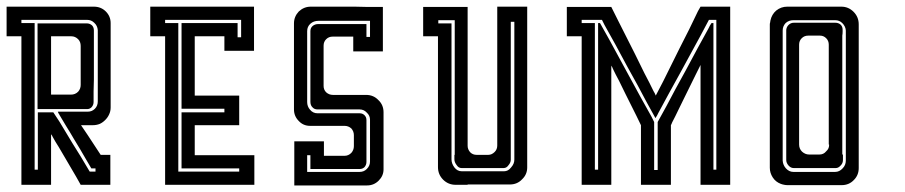

<svg xmlns="http://www.w3.org/2000/svg" viewBox="-20 -860 2743 582"><path d="M263.7 -574.2Q263.7 -574.2 263.7 -571.3Q263.7 -568.4 263.7 -550.8Q263.7 -542 257.8 -535.2Q252 -529.3 244.1 -529.3Q244.1 -529.3 237.3 -529.3Q231.4 -529.3 224.6 -529.3Q224.6 -529.3 224.6 -527.3Q224.6 -525.4 224.6 -524.4Q224.6 -524.4 224.6 -525.4Q224.6 -527.3 224.6 -529.3Q224.6 -529.3 181.6 -529.3Q137.7 -529.3 93.8 -529.3Q93.8 -529.3 93.8 -567.4Q93.8 -569.3 93.8 -571.3Q93.8 -613.3 93.8 -666Q93.8 -694.3 93.8 -723.6Q93.8 -752 93.8 -775.4Q93.8 -779.3 93.8 -782.2Q93.8 -786.1 93.8 -789.1Q93.8 -789.1 137.7 -789.1Q181.6 -789.1 225.6 -789.1Q225.6 -789.1 225.6 -791Q225.6 -792 225.6 -793.9Q225.6 -793.9 225.6 -792Q225.6 -791 225.6 -789.1Q225.6 -789.1 228.5 -789.1Q230.5 -789.1 243.2 -789.1Q252 -789.1 258.8 -783.2Q264.6 -777.3 264.6 -767.6Q264.6 -767.6 264.6 -761.7Q264.6 -755.9 264.6 -750Q264.6 -750 264.6 -750Q264.6 -749 264.6 -749Q264.6 -749 264.6 -720.7Q264.6 -692.4 264.6 -657.2Q264.6 -637.7 264.6 -618.2Q263.7 -599.6 263.7 -583Q263.7 -581.1 263.7 -578.1Q263.7 -576.2 263.7 -574.2ZM224.6 -720.7Q224.6 -733.4 216.8 -741.2Q208 -750 196.3 -750Q196.3 -750 175.8 -750Q155.3 -750 134.8 -750Q134.8 -750 134.8 -723.6Q134.8 -722.7 134.8 -721.7Q134.8 -692.4 134.8 -657.2Q134.8 -636.7 134.8 -617.2Q134.8 -598.6 134.8 -582Q134.8 -580.1 134.8 -577.1Q134.8 -575.2 134.8 -573.2Q134.8 -573.2 138.7 -573.2Q140.6 -573.2 142.6 -573.2Q150.4 -573.2 195.3 -573.2Q208 -573.2 216.8 -582Q224.6 -590.8 224.6 -602.5Q224.6 -602.5 224.6 -608.4Q224.6 -613.3 224.6 -643.6Q224.6 -657.2 224.6 -675.8Q224.6 -694.3 224.6 -720.7ZM314.5 -390.6Q314.5 -390.6 314.5 -376Q314.5 -361.3 314.5 -345.7Q314.5 -345.7 314.5 -345.7Q314.5 -345.7 314.5 -344.7Q314.5 -344.7 314.5 -330.1Q314.5 -315.4 314.5 -299.8Q314.5 -299.8 284.2 -299.8Q254.9 -299.8 224.6 -299.8Q224.6 -299.8 210.9 -324.2Q196.3 -349.6 177.7 -380.9Q168 -397.5 158.2 -414.1Q147.5 -430.7 139.6 -445.3Q138.7 -447.3 137.7 -449.2Q135.7 -451.2 134.8 -453.1Q134.8 -453.1 134.8 -428.7Q134.8 -403.3 134.8 -372.1Q134.8 -355.5 134.8 -338.9Q134.8 -322.3 134.8 -307.6Q134.8 -305.7 134.8 -303.7Q134.8 -301.8 134.8 -299.8Q134.8 -299.8 122.1 -299.8Q115.2 -299.8 105.5 -299.8Q75.2 -299.8 44.9 -299.8Q44.9 -299.8 44.9 -373Q44.9 -445.3 44.9 -537.1Q44.9 -586.9 44.9 -636.7Q44.9 -685.5 44.9 -726.6Q44.9 -732.4 44.9 -738.3Q44.9 -744.1 44.9 -750Q44.9 -750 30.3 -750Q14.6 -750 0 -750Q0 -750 0 -763.7Q0 -769.5 0 -780.3Q0 -794.9 0 -809.6Q0 -824.2 0 -839.8Q0 -839.8 14.6 -839.8Q30.3 -839.8 44.9 -839.8Q44.9 -839.8 75.2 -839.8Q105.5 -839.8 134.8 -839.8Q134.8 -839.8 140.6 -839.8Q146.5 -839.8 179.7 -839.8Q194.3 -839.8 214.8 -839.8Q235.4 -839.8 264.6 -839.8Q286.1 -839.8 300.8 -825.2Q315.4 -810.5 315.4 -790Q315.4 -790 315.4 -777.3Q315.4 -763.7 315.4 -751Q315.4 -751 315.4 -741.2Q315.4 -732.4 315.4 -676.8Q315.4 -652.3 315.4 -617.2Q315.4 -583 315.4 -534.2Q315.4 -522.5 310.5 -512.7Q306.6 -503.9 298.8 -496.1Q291 -488.3 282.2 -484.4Q272.5 -480.5 260.7 -480.5Q260.7 -480.5 249 -480.5Q237.3 -480.5 225.6 -480.5Q225.6 -480.5 246.1 -450.2Q265.6 -420.9 285.2 -390.6Q285.2 -390.6 294.9 -390.6Q304.7 -390.6 315.4 -390.6Q315.4 -390.6 314.5 -390.6Q314.5 -390.6 314.5 -390.6ZM269.5 -349.6Q269.5 -349.6 265.6 -349.6Q261.7 -349.6 256.8 -349.6Q256.8 -349.6 240.2 -377.9Q224.6 -405.3 203.1 -440.4Q192.4 -459 180.7 -477.5Q169.9 -496.1 160.2 -511.7Q159.2 -514.6 157.2 -516.6Q156.2 -518.6 155.3 -521.5Q155.3 -521.5 178.7 -521.5Q203.1 -521.5 226.6 -521.5Q226.6 -521.5 229.5 -521.5Q231.4 -521.5 246.1 -521.5Q258.8 -521.5 267.6 -530.3Q276.4 -539.1 276.4 -552.7Q276.4 -552.7 276.4 -560.5Q276.4 -567.4 276.4 -575.2Q276.4 -575.2 274.4 -575.2Q272.5 -575.2 271.5 -575.2Q271.5 -575.2 272.5 -575.2Q274.4 -575.2 276.4 -575.2Q276.4 -575.2 276.4 -603.5Q276.4 -630.9 276.4 -667Q276.4 -686.5 276.4 -705.1Q276.4 -724.6 276.4 -741.2Q276.4 -743.2 276.4 -745.1Q276.4 -748 276.4 -750Q276.4 -750 276.4 -752Q276.4 -754.9 276.4 -768.6Q275.4 -782.2 265.6 -791Q256.8 -799.8 244.1 -799.8Q244.1 -799.8 238.3 -799.8Q232.4 -799.8 226.6 -799.8Q226.6 -799.8 197.3 -799.8Q168 -799.8 130.9 -799.8Q110.4 -799.8 90.8 -799.8Q71.3 -799.8 54.7 -799.8Q51.8 -799.8 49.8 -799.8Q46.9 -799.8 44.9 -799.8Q44.9 -799.8 44.9 -798.8Q44.9 -797.9 44.9 -796.9Q44.9 -793 44.9 -790Q44.9 -790 58.6 -790Q71.3 -790 85 -790Q85 -790 85 -718.8Q85 -646.5 85 -555.7Q85 -506.8 85 -458Q85 -409.2 85 -369.1Q85 -363.3 85 -357.4Q85 -351.6 85 -345.7Q85 -345.7 87.9 -345.7Q91.8 -345.7 94.7 -345.7Q94.7 -345.7 94.7 -374Q94.7 -402.3 94.7 -437.5Q94.7 -457 94.7 -475.6Q94.7 -495.1 94.7 -510.7Q94.7 -512.7 94.7 -515.6Q94.7 -517.6 94.7 -519.5Q94.7 -519.5 110.4 -519.5Q126 -519.5 141.6 -519.5Q141.6 -519.5 160.2 -491.2Q177.7 -461.9 200.2 -424.8Q211.9 -405.3 224.6 -385.7Q236.3 -365.2 246.1 -349.6Q248 -346.7 249 -344.7Q251 -341.8 252 -339.8Q252 -339.8 254.9 -339.8Q255.9 -339.8 257.8 -339.8Q263.7 -339.8 269.5 -339.8Q269.5 -339.8 269.5 -343.8Q269.5 -346.7 269.5 -349.6Z M660.2 -706.1Q660.2 -706.1 660.2 -720.7Q660.2 -735.4 660.2 -750Q660.2 -750 630.9 -750Q600.6 -750 570.3 -750Q570.3 -750 570.3 -720.7Q570.3 -692.4 570.3 -655.3Q570.3 -635.7 570.3 -616.2Q570.3 -595.7 570.3 -579.1Q570.3 -577.1 570.3 -574.2Q570.3 -572.3 570.3 -570.3Q570.3 -570.3 615.2 -570.3Q660.2 -570.3 705.1 -570.3Q705.1 -570.3 705.1 -540Q705.1 -509.8 705.1 -480.5Q705.1 -480.5 660.2 -480.5Q615.2 -480.5 570.3 -480.5Q570.3 -480.5 570.3 -450.2Q570.3 -419.9 570.3 -389.6Q570.3 -389.6 599.6 -389.6Q627.9 -389.6 665 -389.6Q684.6 -389.6 705.1 -389.6Q724.6 -389.6 741.2 -389.6Q743.2 -389.6 746.1 -389.6Q748 -389.6 751 -389.6Q751 -389.6 751 -360.4Q751 -330.1 751 -299.8Q751 -299.8 721.7 -299.8Q692.4 -299.8 655.3 -299.8Q635.7 -299.8 616.2 -299.8Q596.7 -299.8 580.1 -299.8Q577.1 -299.8 575.2 -299.8Q573.2 -299.8 570.3 -299.8Q570.3 -299.8 557.6 -299.8Q550.8 -299.8 541 -299.8Q510.7 -299.8 480.5 -299.8Q480.5 -299.8 480.5 -329.1Q480.5 -357.4 480.5 -394.5Q480.5 -414.1 480.5 -434.6Q480.5 -454.1 480.5 -470.7Q480.5 -472.7 480.5 -475.6Q480.5 -477.5 480.5 -480.5Q480.5 -480.5 480.5 -509.8Q480.5 -540 480.5 -570.3Q480.5 -570.3 480.5 -598.6Q480.5 -627.9 480.5 -665Q480.5 -684.6 480.5 -704.1Q480.5 -723.6 480.5 -740.2Q480.5 -743.2 480.5 -745.1Q480.5 -748 480.5 -750Q480.5 -750 465.8 -750Q450.2 -750 435.5 -750Q435.5 -750 435.5 -763.7Q435.5 -769.5 435.5 -780.3Q435.5 -794.9 435.5 -809.6Q435.5 -824.2 435.5 -839.8Q435.5 -839.8 450.2 -839.8Q464.8 -839.8 479.5 -839.8Q479.5 -839.8 509.8 -839.8Q539.1 -839.8 569.3 -839.8Q569.3 -839.8 598.6 -839.8Q627 -839.8 664.1 -839.8Q683.6 -839.8 704.1 -839.8Q723.6 -839.8 740.2 -839.8Q742.2 -839.8 745.1 -839.8Q747.1 -839.8 750 -839.8Q750 -839.8 750 -809.6Q750 -780.3 750 -750Q750 -750 750 -735.4Q750 -720.7 750 -706.1Q750 -706.1 719.7 -706.1Q690.4 -706.1 660.2 -706.1ZM700.2 -790Q700.2 -790 700.2 -775.4Q700.2 -761.7 700.2 -747.1Q700.2 -747.1 704.1 -747.1Q707 -747.1 710.9 -747.1Q710.9 -747.1 710.9 -764.6Q710.9 -782.2 710.9 -799.8Q710.9 -799.8 709 -799.8Q707 -799.8 705.1 -799.8Q705.1 -799.8 668.9 -799.8Q632.8 -799.8 586.9 -799.8Q562.5 -799.8 537.1 -799.8Q512.7 -799.8 492.2 -799.8Q489.3 -799.8 486.3 -799.8Q483.4 -799.8 480.5 -799.8Q480.5 -799.8 480.5 -798.8Q480.5 -797.9 480.5 -796.9Q480.5 -793 480.5 -790Q480.5 -790 494.1 -790Q506.8 -790 520.5 -790Q520.5 -790 520.5 -716.8Q520.5 -644.5 520.5 -552.7Q520.5 -502.9 520.5 -453.1Q520.5 -404.3 520.5 -363.3Q520.5 -357.4 520.5 -351.6Q520.5 -345.7 520.5 -339.8Q520.5 -339.8 522.5 -339.8Q522.5 -339.8 523.4 -339.8Q527.3 -339.8 530.3 -339.8Q530.3 -339.8 558.6 -339.8Q586.9 -339.8 623 -339.8Q641.6 -339.8 661.1 -339.8Q680.7 -339.8 696.3 -339.8Q698.2 -339.8 701.2 -339.8Q703.1 -339.8 705.1 -339.8Q705.1 -339.8 705.1 -343.8Q705.1 -346.7 705.1 -349.6Q705.1 -349.6 677.7 -349.6Q649.4 -349.6 613.3 -349.6Q594.7 -349.6 575.2 -349.6Q555.7 -349.6 540 -349.6Q537.1 -349.6 535.2 -349.6Q533.2 -349.6 530.3 -349.6Q530.3 -349.6 530.3 -377.9Q530.3 -405.3 530.3 -439.5Q530.3 -459 530.3 -477.5Q530.3 -496.1 530.3 -510.7Q530.3 -513.7 530.3 -515.6Q530.3 -517.6 530.3 -519.5Q530.3 -519.5 574.2 -519.5Q617.2 -519.5 660.2 -519.5Q660.2 -519.5 660.2 -523.4Q660.2 -526.4 660.2 -530.3Q660.2 -530.3 617.2 -530.3Q574.2 -530.3 530.3 -530.3Q530.3 -530.3 530.3 -572.3Q530.3 -614.3 530.3 -667Q530.3 -695.3 530.3 -724.6Q530.3 -752.9 530.3 -776.4Q530.3 -780.3 530.3 -783.2Q530.3 -787.1 530.3 -790Q530.3 -790 558.6 -790Q585.9 -790 620.1 -790Q639.6 -790 658.2 -790Q676.8 -790 691.4 -790Q694.3 -790 696.3 -790Q698.2 -790 700.2 -790Z M1142.6 -519.5Q1142.6 -519.5 1142.6 -519.5Q1142.6 -519.5 1142.6 -518.6Q1142.6 -518.6 1142.6 -505.9Q1142.6 -492.2 1142.6 -478.5Q1142.6 -478.5 1142.6 -448.2Q1142.6 -418 1142.6 -387.7Q1142.6 -387.7 1142.6 -376Q1142.6 -363.3 1142.6 -350.6Q1142.6 -350.6 1142.6 -350.6Q1142.6 -349.6 1142.6 -346.7Q1142.6 -327.1 1127.9 -312.5Q1113.3 -297.9 1092.8 -297.9Q1092.8 -297.9 1092.8 -297.9Q1092.8 -297.9 1090.8 -297.9Q1090.8 -297.9 1089.8 -297.9Q1089.8 -297.9 1088.9 -297.9Q1088.9 -297.9 1056.6 -297.9Q1055.7 -297.9 1054.7 -297.9Q1019.5 -297.9 974.6 -297.9Q951.2 -297.9 926.8 -297.9Q903.3 -297.9 883.8 -297.9Q880.9 -297.9 877.9 -297.9Q875 -297.9 872.1 -297.9Q872.1 -297.9 872.1 -328.1Q872.1 -357.4 872.1 -386.7Q872.1 -386.7 872.1 -387.7Q872.1 -387.7 872.1 -387.7Q872.1 -387.7 872.1 -402.3Q872.1 -417 872.1 -431.6Q872.1 -431.6 902.3 -431.6Q931.6 -431.6 961.9 -431.6Q961.9 -431.6 961.9 -417Q961.9 -402.3 961.9 -387.7Q961.9 -387.7 969.7 -387.7Q977.5 -387.7 1024.4 -387.7Q1036.1 -387.7 1044.9 -396.5Q1052.7 -405.3 1052.7 -417Q1052.7 -417 1052.7 -420.9Q1052.7 -424.8 1052.7 -450.2Q1052.7 -461.9 1044.9 -470.7Q1036.1 -478.5 1024.4 -478.5Q1024.4 -478.5 1010.7 -478.5Q998 -478.5 919.9 -478.5Q899.4 -478.5 885.7 -493.2Q871.1 -507.8 871.1 -528.3Q871.1 -528.3 871.1 -536.1Q871.1 -544.9 871.1 -552.7Q871.1 -552.7 871.1 -555.7Q871.1 -557.6 871.1 -559.6Q871.1 -565.4 871.1 -572.3Q871.1 -572.3 871.1 -581.1Q871.1 -585.9 871.1 -601.6Q871.1 -618.2 871.1 -646.5Q871.1 -670.9 871.1 -705.1Q871.1 -740.2 871.1 -789.1Q871.1 -809.6 885.7 -825.2Q901.4 -839.8 921.9 -839.8Q921.9 -839.8 935.5 -839.8Q948.2 -839.8 960.9 -839.8Q960.9 -839.8 990.2 -839.8Q1018.6 -839.8 1055.7 -839.8Q1075.2 -839.8 1095.7 -838.9Q1115.2 -838.9 1131.8 -838.9Q1133.8 -838.9 1136.7 -838.9Q1138.7 -838.9 1140.6 -838.9Q1140.6 -838.9 1140.6 -809.6Q1140.6 -779.3 1140.6 -750Q1140.6 -750 1140.6 -750Q1140.6 -749 1140.6 -749Q1140.6 -749 1140.6 -734.4Q1140.6 -718.8 1140.6 -704.1Q1140.6 -704.1 1111.3 -704.1Q1081.1 -704.1 1050.8 -704.1Q1050.8 -704.1 1050.8 -718.8Q1050.8 -734.4 1050.8 -749Q1050.8 -749 1043 -749Q1035.2 -749 988.3 -749Q976.6 -749 968.8 -741.2Q960.9 -733.4 960.9 -721.7Q960.9 -721.7 960.9 -716.8Q960.9 -711.9 960.9 -679.7Q960.9 -667 960.9 -647.5Q960.9 -627.9 960.9 -599.6Q960.9 -587.9 968.8 -580.1Q977.5 -572.3 989.3 -572.3Q989.3 -572.3 1022.5 -572.3Q1056.6 -572.3 1089.8 -572.3Q1112.3 -572.3 1127 -556.6Q1142.6 -542 1142.6 -519.5ZM1050.8 -516.6Q1050.8 -516.6 1053.7 -516.6Q1055.7 -516.6 1070.3 -516.6Q1079.1 -516.6 1085 -510.7Q1090.8 -504.9 1090.8 -496.1Q1090.8 -496.1 1090.8 -490.2Q1090.8 -484.4 1090.8 -477.5Q1090.8 -477.5 1092.8 -477.5Q1093.8 -477.5 1094.7 -477.5Q1094.7 -477.5 1093.8 -477.5Q1092.8 -477.5 1090.8 -477.5Q1090.8 -477.5 1090.8 -464.8Q1090.8 -451.2 1090.8 -369.1Q1090.8 -360.4 1085 -353.5Q1079.1 -347.7 1070.3 -347.7Q1070.3 -347.7 1045.9 -347.7Q1021.5 -347.7 991.2 -347.7Q974.6 -347.7 958 -347.7Q942.4 -347.7 928.7 -347.7Q926.8 -347.7 924.8 -347.7Q922.9 -347.7 920.9 -347.7Q920.9 -347.7 920.9 -362.3Q920.9 -376 920.9 -389.6Q920.9 -389.6 918 -389.6Q914.1 -389.6 911.1 -389.6Q911.1 -389.6 911.1 -382.8Q911.1 -378.9 911.1 -373Q911.1 -356.4 911.1 -338.9Q911.1 -338.9 913.1 -338.9Q914.1 -338.9 916 -338.9Q916 -338.9 938.5 -338.9Q939.5 -338.9 940.4 -338.9Q965.8 -338.9 997.1 -338.9Q1013.7 -338.9 1031.2 -338.9Q1047.9 -338.9 1062.5 -338.9Q1064.5 -338.9 1066.4 -338.9Q1068.4 -338.9 1070.3 -338.9Q1070.3 -338.9 1070.3 -340.8Q1070.3 -342.8 1070.3 -343.8Q1070.3 -343.8 1070.3 -343.8Q1070.3 -342.8 1070.3 -338.9Q1083 -338.9 1091.8 -347.7Q1101.6 -357.4 1101.6 -370.1Q1101.6 -370.1 1099.6 -370.1Q1097.7 -370.1 1095.7 -370.1Q1095.7 -370.1 1097.7 -370.1Q1099.6 -370.1 1101.6 -370.1Q1101.6 -370.1 1101.6 -406.2Q1101.6 -442.4 1101.6 -478.5Q1101.6 -478.5 1101.6 -481.4Q1101.6 -483.4 1101.6 -497.1Q1101.6 -509.8 1091.8 -518.6Q1083 -528.3 1070.3 -528.3Q1070.3 -528.3 1063.5 -528.3Q1057.6 -528.3 1050.8 -528.3Q1050.8 -528.3 1037.1 -528.3Q1023.4 -528.3 942.4 -528.3Q932.6 -528.3 926.8 -535.2Q920.9 -541 920.9 -551.8Q920.9 -551.8 920.9 -584Q920.9 -615.2 920.9 -656.2Q920.9 -677.7 920.9 -699.2Q920.9 -720.7 920.9 -738.3Q920.9 -741.2 920.9 -744.1Q920.9 -746.1 920.9 -749Q920.9 -749 920.9 -749Q920.9 -750 920.9 -750Q920.9 -750 920.9 -752Q920.9 -753.9 920.9 -765.6Q920.9 -775.4 927.7 -781.2Q934.6 -787.1 945.3 -787.1Q945.3 -787.1 950.2 -787.1Q956.1 -787.1 960.9 -787.1Q960.9 -787.1 1004.9 -787.1Q1047.9 -787.1 1090.8 -787.1Q1090.8 -787.1 1090.8 -774.4Q1090.8 -760.7 1090.8 -748Q1090.8 -748 1094.7 -748Q1097.7 -748 1101.6 -748Q1101.6 -748 1101.6 -764.6Q1101.6 -780.3 1101.6 -796.9Q1101.6 -796.9 1097.7 -796.9Q1094.7 -796.9 1090.8 -796.9Q1090.8 -796.9 1047.9 -796.9Q1004.9 -796.9 960.9 -796.9Q960.9 -796.9 959 -796.9Q957 -796.9 945.3 -796.9Q930.7 -796.9 920.9 -788.1Q911.1 -779.3 911.1 -765.6Q911.1 -765.6 911.1 -760.7Q911.1 -754.9 911.1 -750Q911.1 -750 911.1 -750Q911.1 -749 911.1 -749Q911.1 -749 911.1 -716.8Q911.1 -701.2 911.1 -682.6Q911.1 -664.1 911.1 -644.5Q911.1 -622.1 911.1 -600.6Q911.1 -579.1 911.1 -561.5Q911.1 -558.6 911.1 -555.7Q911.1 -553.7 911.1 -550.8Q911.1 -550.8 913.1 -550.8Q914.1 -550.8 916 -550.8Q916 -550.8 915 -550.8Q915 -550.8 911.1 -550.8Q911.1 -537.1 919.9 -527.3Q928.7 -516.6 942.4 -516.6Q942.4 -516.6 1050.8 -516.6Z M1487.3 -839.8Q1487.3 -839.8 1517.6 -839.8Q1547.9 -839.8 1578.1 -839.8Q1578.1 -839.8 1578.1 -767.6Q1578.1 -695.3 1578.1 -603.5Q1578.1 -553.7 1578.1 -504.9Q1578.1 -455.1 1578.1 -414.1Q1578.1 -408.2 1578.1 -402.3Q1578.1 -396.5 1578.1 -390.6Q1578.1 -390.6 1578.1 -378.9Q1578.1 -366.2 1578.1 -353.5Q1578.1 -353.5 1578.1 -353.5Q1578.1 -353.5 1578.1 -352.5Q1578.1 -331.1 1562.5 -316.4Q1547.9 -300.8 1525.4 -300.8Q1525.4 -300.8 1512.7 -300.8Q1500 -300.8 1487.3 -300.8Q1487.3 -300.8 1458 -300.8Q1427.7 -300.8 1397.5 -300.8Q1397.5 -300.8 1397.5 -300.8Q1397.5 -300.8 1397.5 -299.8Q1397.5 -299.8 1395.5 -299.8Q1394.5 -299.8 1393.6 -299.8Q1388.7 -299.8 1361.3 -299.8Q1338.9 -299.8 1323.2 -315.4Q1307.6 -331.1 1307.6 -353.5Q1307.6 -353.5 1307.6 -366.2Q1307.6 -378.9 1307.6 -390.6Q1307.6 -390.6 1307.6 -449.2Q1307.6 -506.8 1307.6 -580.1Q1307.6 -620.1 1307.6 -659.2Q1307.6 -698.2 1307.6 -731.4Q1307.6 -736.3 1307.6 -741.2Q1307.6 -745.1 1307.6 -750Q1307.6 -750 1293 -750Q1277.3 -750 1262.7 -750Q1262.7 -750 1262.7 -762.7Q1262.7 -769.5 1262.7 -779.3Q1262.7 -793.9 1262.7 -808.6Q1262.7 -824.2 1262.7 -838.9Q1262.7 -838.9 1277.3 -838.9Q1293 -838.9 1307.6 -838.9Q1307.6 -838.9 1337.9 -838.9Q1368.2 -838.9 1397.5 -838.9Q1397.5 -838.9 1397.5 -833Q1397.5 -826.2 1397.5 -789.1Q1397.5 -773.4 1397.5 -750Q1397.5 -726.6 1397.5 -694.3Q1397.5 -647.5 1397.5 -580.1Q1397.5 -512.7 1397.5 -418Q1397.5 -407.2 1405.3 -398.4Q1413.1 -390.6 1424.8 -390.6Q1424.8 -390.6 1428.7 -390.6Q1433.6 -390.6 1460 -390.6Q1470.7 -390.6 1479.5 -399.4Q1487.3 -407.2 1487.3 -418.9Q1487.3 -418.9 1487.3 -487.3Q1487.3 -554.7 1487.3 -640.6Q1487.3 -687.5 1487.3 -733.4Q1487.3 -780.3 1487.3 -818.4Q1487.3 -823.2 1487.3 -829.1Q1487.3 -835 1487.3 -839.8ZM1506.8 -350.6Q1506.8 -350.6 1470.7 -350.6Q1433.6 -350.6 1397.5 -350.6Q1397.5 -350.6 1397.5 -349.6Q1397.5 -347.7 1397.5 -345.7Q1397.5 -345.7 1397.5 -347.7Q1397.5 -349.6 1397.5 -350.6Q1397.5 -350.6 1395.5 -350.6Q1392.6 -350.6 1378.9 -350.6Q1370.1 -350.6 1364.3 -359.4Q1357.4 -368.2 1357.4 -377Q1357.4 -377 1357.4 -381.8Q1357.4 -386.7 1357.4 -390.6Q1357.4 -390.6 1356.4 -390.6Q1354.5 -390.6 1352.5 -390.6Q1352.5 -390.6 1354.5 -390.6Q1356.4 -390.6 1358.4 -390.6Q1358.4 -390.6 1358.4 -456.1Q1358.4 -521.5 1358.4 -603.5Q1358.4 -648.4 1358.4 -692.4Q1358.4 -736.3 1358.4 -772.5Q1358.4 -778.3 1358.4 -784.2Q1358.4 -789.1 1358.4 -793.9Q1358.4 -793.9 1358.4 -795.9Q1358.4 -796.9 1358.4 -798.8Q1358.4 -798.8 1341.8 -798.8Q1325.2 -798.8 1308.6 -798.8Q1308.6 -798.8 1308.6 -797.9Q1308.6 -796.9 1308.6 -795.9Q1308.6 -792 1308.6 -789.1Q1308.6 -789.1 1322.3 -789.1Q1335 -789.1 1348.6 -789.1Q1348.6 -789.1 1348.6 -724.6Q1348.6 -661.1 1348.6 -579.1Q1348.6 -535.2 1348.6 -492.2Q1348.6 -448.2 1348.6 -412.1Q1348.6 -406.2 1348.6 -401.4Q1348.6 -396.5 1348.6 -390.6Q1348.6 -390.6 1348.6 -389.6Q1348.6 -387.7 1348.6 -377Q1348.6 -364.3 1357.4 -352.5Q1366.2 -340.8 1379.9 -340.8Q1379.9 -340.8 1382.8 -340.8Q1383.8 -340.8 1385.7 -340.8Q1392.6 -340.8 1398.4 -340.8Q1398.4 -340.8 1412.1 -340.8Q1425.8 -340.8 1507.8 -340.8Q1520.5 -340.8 1529.3 -352.5Q1539.1 -363.3 1539.1 -376Q1539.1 -376 1537.1 -376Q1535.2 -376 1534.2 -376Q1534.2 -376 1535.2 -376Q1537.1 -376 1539.1 -376Q1539.1 -376 1539.1 -443.4Q1539.1 -510.7 1539.1 -596.7Q1539.1 -642.6 1539.1 -688.5Q1539.1 -734.4 1539.1 -772.5Q1539.1 -777.3 1539.1 -783.2Q1539.1 -789.1 1539.1 -793.9Q1539.1 -793.9 1535.2 -793.9Q1532.2 -793.9 1528.3 -793.9Q1528.3 -793.9 1528.3 -726.6Q1528.3 -659.2 1528.3 -573.2Q1528.3 -528.3 1528.3 -482.4Q1528.3 -435.5 1528.3 -397.5Q1528.3 -392.6 1528.3 -386.7Q1528.3 -380.9 1528.3 -376Q1528.3 -367.2 1521.5 -359.4Q1515.6 -350.6 1506.8 -350.6Z M2193.4 -839.8Q2193.4 -839.8 2193.4 -828.1Q2193.4 -816.4 2193.4 -794.9Q2193.4 -755.9 2193.4 -691.4Q2193.4 -627 2193.4 -555.7Q2193.4 -496.1 2193.4 -436.5Q2193.4 -377 2193.4 -328.1Q2193.4 -321.3 2193.4 -313.5Q2193.4 -306.6 2193.4 -299.8Q2193.4 -299.8 2179.7 -299.8Q2172.9 -299.8 2163.1 -299.8Q2132.8 -299.8 2103.5 -299.8Q2103.5 -299.8 2103.5 -358.4Q2103.5 -417 2103.5 -491.2Q2103.5 -531.2 2103.5 -571.3Q2103.5 -611.3 2103.5 -643.6Q2103.5 -649.4 2103.5 -653.3Q2103.5 -658.2 2103.5 -663.1Q2103.5 -663.1 2088.9 -633.8Q2074.2 -604.5 2055.7 -566.4Q2045.9 -546.9 2036.1 -526.4Q2026.4 -505.9 2017.6 -489.3Q2016.6 -487.3 2015.6 -484.4Q2014.6 -482.4 2013.7 -480.5Q2013.7 -480.5 2013.7 -451.2Q2013.7 -421.9 2013.7 -384.8Q2013.7 -365.2 2013.7 -345.7Q2013.7 -326.2 2013.7 -309.6Q2013.7 -306.6 2013.7 -304.7Q2013.7 -302.7 2013.7 -299.8Q2013.7 -299.8 1983.4 -299.8Q1953.1 -299.8 1922.9 -299.8Q1922.9 -299.8 1922.9 -329.1Q1922.9 -357.4 1922.9 -394.5Q1922.9 -414.1 1922.9 -434.6Q1922.9 -454.1 1922.9 -470.7Q1922.9 -472.7 1922.9 -475.6Q1922.9 -477.5 1922.9 -480.5Q1922.9 -480.5 1909.2 -508.8Q1894.5 -538.1 1876 -575.2Q1866.2 -595.7 1856.4 -615.2Q1845.7 -634.8 1837.9 -651.4Q1836.9 -654.3 1835.9 -656.2Q1834 -659.2 1833 -661.1Q1833 -661.1 1833 -602.5Q1833 -544.9 1833 -470.7Q1833 -430.7 1833 -391.6Q1833 -351.6 1833 -319.3Q1833 -313.5 1833 -309.6Q1833 -304.7 1833 -299.8Q1833 -299.8 1803.7 -299.8Q1773.4 -299.8 1743.2 -299.8Q1743.2 -299.8 1743.2 -373Q1743.2 -445.3 1743.2 -537.1Q1743.2 -586.9 1743.2 -636.7Q1743.2 -685.5 1743.2 -726.6Q1743.2 -732.4 1743.2 -738.3Q1743.2 -744.1 1743.2 -750Q1743.2 -750 1728.5 -750Q1712.9 -750 1698.2 -750Q1698.2 -750 1698.2 -762.7Q1698.2 -769.5 1698.2 -779.3Q1698.2 -793.9 1698.2 -808.6Q1698.2 -824.2 1698.2 -838.9Q1698.2 -838.9 1712.9 -838.9Q1728.5 -838.9 1743.2 -838.9Q1743.2 -838.9 1773.4 -838.9Q1803.7 -838.9 1833 -838.9Q1833 -838.9 1854.5 -795.9Q1877 -752 1904.3 -697.3Q1918.9 -668 1933.6 -637.7Q1949.2 -608.4 1960.9 -584Q1962.9 -580.1 1964.8 -577.1Q1966.8 -573.2 1967.8 -570.3Q1967.8 -570.3 1990.2 -613.3Q2011.7 -657.2 2039.1 -711.9Q2054.7 -742.2 2069.3 -771.5Q2084 -801.8 2095.7 -826.2Q2097.7 -829.1 2099.6 -833Q2101.6 -836.9 2103.5 -839.8Q2103.5 -839.8 2132.8 -839.8Q2163.1 -839.8 2193.4 -839.8ZM2151.4 -345.7Q2151.4 -345.7 2151.4 -418Q2151.4 -489.3 2151.4 -580.1Q2151.4 -628.9 2151.4 -677.7Q2151.4 -726.6 2151.4 -766.6Q2151.4 -772.5 2151.4 -778.3Q2151.4 -784.2 2151.4 -790Q2151.4 -790 2151.4 -793Q2151.4 -796.9 2151.4 -799.8Q2151.4 -799.8 2143.6 -799.8Q2136.7 -799.8 2128.9 -799.8Q2128.9 -799.8 2103.5 -752Q2077.1 -704.1 2043.9 -642.6Q2026.4 -610.4 2007.8 -577.1Q1990.2 -544.9 1975.6 -517.6Q1973.6 -513.7 1971.7 -509.8Q1969.7 -505.9 1966.8 -502Q1966.8 -502 1940.4 -549.8Q1915 -598.6 1880.9 -659.2Q1863.3 -692.4 1845.7 -724.6Q1827.1 -757.8 1812.5 -784.2Q1810.5 -788.1 1808.6 -792Q1806.6 -795.9 1804.7 -799.8Q1804.7 -799.8 1784.2 -799.8Q1763.7 -799.8 1743.2 -799.8Q1743.2 -799.8 1743.2 -798.8Q1743.2 -797.9 1743.2 -796.9Q1743.2 -793 1743.2 -790Q1743.2 -790 1756.8 -790Q1769.5 -790 1783.2 -790Q1783.2 -790 1783.2 -718.8Q1783.2 -646.5 1783.2 -555.7Q1783.2 -506.8 1783.2 -458Q1783.2 -409.2 1783.2 -369.1Q1783.2 -363.3 1783.2 -357.4Q1783.2 -351.6 1783.2 -345.7Q1783.2 -345.7 1786.1 -345.7Q1790 -345.7 1793 -345.7Q1793 -345.7 1793 -418Q1793 -489.3 1793 -580.1Q1793 -628.9 1793 -677.7Q1793 -726.6 1793 -766.6Q1793 -772.5 1793 -778.3Q1793 -784.2 1793 -790Q1793 -790 1794.9 -790Q1796.9 -790 1798.8 -790Q1798.8 -790 1826.2 -741.2Q1852.5 -693.4 1885.7 -631.8Q1903.3 -598.6 1921.9 -565.4Q1939.5 -533.2 1955.1 -505.9Q1957 -502 1959 -498Q1960.9 -494.1 1962.9 -490.2Q1962.9 -490.2 1962.9 -466.8Q1962.9 -443.4 1962.9 -413.1Q1962.9 -397.5 1962.9 -381.8Q1962.9 -365.2 1962.9 -352.5Q1962.9 -350.6 1962.9 -348.6Q1962.9 -346.7 1962.9 -344.7Q1962.9 -344.7 1964.8 -344.7Q1965.8 -344.7 1966.8 -344.7Q1969.7 -344.7 1973.6 -344.7Q1973.6 -344.7 1973.6 -368.2Q1973.6 -391.6 1973.6 -421.9Q1973.6 -437.5 1973.6 -453.1Q1973.6 -469.7 1973.6 -482.4Q1973.6 -484.4 1973.6 -486.3Q1973.6 -488.3 1973.6 -490.2Q1973.6 -490.2 2000 -538.1Q2025.4 -586.9 2059.6 -648.4Q2077.1 -681.6 2094.7 -713.9Q2113.3 -747.1 2127.9 -774.4Q2129.9 -778.3 2131.8 -782.2Q2133.8 -786.1 2136.7 -790Q2136.7 -790 2138.7 -790Q2140.6 -790 2142.6 -790Q2142.6 -790 2142.6 -718.8Q2142.6 -646.5 2142.6 -555.7Q2142.6 -506.8 2142.6 -458Q2142.6 -409.2 2142.6 -369.1Q2142.6 -363.3 2142.6 -357.4Q2142.6 -351.6 2142.6 -345.7Q2142.6 -345.7 2145.5 -345.7Q2148.4 -345.7 2151.4 -345.7Z M2535.2 -391.6Q2535.2 -391.6 2535.2 -389.6Q2535.2 -387.7 2535.2 -375Q2535.2 -365.2 2528.3 -358.4Q2521.5 -350.6 2513.7 -350.6Q2513.7 -350.6 2510.7 -350.6Q2508.8 -350.6 2506.8 -350.6Q2501 -350.6 2494.1 -350.6Q2494.1 -350.6 2464.8 -350.6Q2434.6 -350.6 2404.3 -350.6Q2404.3 -350.6 2402.3 -350.6Q2399.4 -350.6 2385.7 -350.6Q2377 -350.6 2370.1 -358.4Q2363.3 -366.2 2363.3 -375Q2363.3 -375 2363.3 -380.9Q2363.3 -386.7 2363.3 -391.6Q2363.3 -391.6 2361.3 -391.6Q2360.4 -391.6 2358.4 -391.6Q2358.4 -391.6 2360.4 -391.6Q2361.3 -391.6 2363.3 -391.6Q2363.3 -391.6 2363.3 -450.2Q2363.3 -507.8 2363.3 -582Q2363.3 -622.1 2363.3 -661.1Q2363.3 -700.2 2363.3 -733.4Q2363.3 -738.3 2363.3 -743.2Q2363.3 -747.1 2363.3 -752Q2363.3 -752 2363.3 -753.9Q2363.3 -756.8 2363.3 -769.5Q2364.3 -778.3 2370.1 -784.2Q2377 -791 2385.7 -791Q2385.7 -791 2391.6 -791Q2396.5 -791 2402.3 -791Q2402.3 -791 2433.6 -791Q2464.8 -791 2495.1 -791Q2495.1 -791 2495.1 -793Q2495.1 -793.9 2495.1 -795.9Q2495.1 -795.9 2495.1 -793.9Q2495.1 -793 2495.1 -791Q2495.1 -791 2498 -791Q2500 -791 2512.7 -791Q2521.5 -791 2528.3 -785.2Q2534.2 -779.3 2534.2 -769.5Q2534.2 -769.5 2534.2 -763.7Q2534.2 -757.8 2533.2 -752Q2533.2 -752 2533.2 -694.3Q2533.2 -635.7 2533.2 -562.5Q2533.2 -522.5 2533.2 -482.4Q2533.2 -443.4 2533.2 -411.1Q2533.2 -406.2 2533.2 -401.4Q2533.2 -396.5 2533.2 -391.6Q2533.2 -391.6 2535.2 -391.6Q2537.1 -391.6 2538.1 -391.6Q2538.1 -391.6 2537.1 -391.6Q2536.1 -391.6 2535.2 -391.6ZM2492.2 -421.9Q2492.2 -421.9 2492.2 -434.6Q2492.2 -448.2 2492.2 -526.4Q2492.2 -559.6 2492.2 -608.4Q2492.2 -657.2 2492.2 -724.6Q2492.2 -736.3 2484.4 -744.1Q2476.6 -752 2465.8 -752Q2465.8 -752 2460.9 -752Q2456.1 -752 2429.7 -752Q2418 -752 2410.2 -744.1Q2402.3 -736.3 2402.3 -724.6Q2402.3 -724.6 2402.3 -715.8Q2402.3 -713.9 2402.3 -711.9Q2402.3 -699.2 2402.3 -621.1Q2402.3 -587.9 2402.3 -539.1Q2402.3 -490.2 2402.3 -421.9Q2402.3 -409.2 2411.1 -400.4Q2420.9 -391.6 2432.6 -391.6Q2432.6 -391.6 2434.6 -391.6Q2435.5 -391.6 2436.5 -391.6Q2440.4 -391.6 2463.9 -391.6Q2476.6 -391.6 2484.4 -401.4Q2493.2 -409.2 2493.2 -419.9Q2493.2 -419.9 2493.2 -420.9Q2493.2 -421.9 2493.2 -421.9Q2493.2 -421.9 2493.2 -421.9Q2493.2 -421.9 2492.2 -421.9ZM2583 -786.1Q2583 -786.1 2583 -774.4Q2583 -761.7 2583 -750Q2583 -750 2583 -744.1Q2583 -738.3 2583 -703.1Q2583 -688.5 2583 -666Q2583 -644.5 2583 -613.3Q2583 -569.3 2583 -504.9Q2583 -441.4 2583 -350.6Q2583 -329.1 2568.4 -314.5Q2553.7 -298.8 2531.2 -298.8Q2531.2 -298.8 2525.4 -298.8Q2523.4 -298.8 2518.6 -298.8Q2505.9 -298.8 2493.2 -298.8Q2493.2 -298.8 2463.9 -298.8Q2433.6 -298.8 2403.3 -298.8Q2403.3 -298.8 2399.4 -298.8Q2394.5 -298.8 2367.2 -298.8Q2362.3 -298.8 2357.4 -299.8Q2351.6 -300.8 2346.7 -302.7Q2331.1 -308.6 2322.3 -322.3Q2313.5 -335.9 2313.5 -351.6Q2313.5 -351.6 2313.5 -352.5Q2313.5 -352.5 2313.5 -352.5Q2313.5 -352.5 2313.5 -358.4Q2313.5 -361.3 2313.5 -365.2Q2313.5 -377.9 2313.5 -389.6Q2313.5 -389.6 2313.5 -395.5Q2313.5 -401.4 2313.5 -436.5Q2313.5 -451.2 2313.5 -472.7Q2313.5 -495.1 2313.5 -525.4Q2313.5 -569.3 2313.5 -632.8Q2313.5 -664.1 2313.5 -702.1Q2313.5 -741.2 2313.5 -786.1Q2313.5 -789.1 2314.5 -792Q2314.5 -794.9 2315.4 -797.9Q2319.3 -816.4 2333 -828.1Q2347.7 -839.8 2366.2 -839.8Q2366.2 -839.8 2392.6 -839.8Q2419.9 -839.8 2453.1 -839.8Q2471.7 -839.8 2489.3 -839.8Q2506.8 -839.8 2521.5 -839.8Q2524.4 -839.8 2526.4 -839.8Q2528.3 -839.8 2530.3 -839.8Q2551.8 -839.8 2567.4 -824.2Q2583 -808.6 2583 -786.1ZM2543.9 -389.6Q2543.9 -389.6 2543.9 -448.2Q2543.9 -505.9 2543.9 -579.1Q2543.9 -619.1 2543.9 -658.2Q2543.9 -697.3 2543.9 -730.5Q2543.9 -735.4 2543.9 -740.2Q2543.9 -744.1 2543.9 -749Q2543.9 -749 2543.9 -751Q2543.9 -753.9 2543.9 -767.6Q2543 -780.3 2533.2 -790Q2524.4 -798.8 2511.7 -798.8Q2511.7 -798.8 2505.9 -798.8Q2500 -798.8 2494.1 -798.8Q2494.1 -798.8 2463.9 -798.8Q2432.6 -798.8 2401.4 -798.8Q2401.4 -798.8 2401.4 -796.9Q2401.4 -795.9 2401.4 -793.9Q2401.4 -793.9 2401.4 -795.9Q2401.4 -796.9 2401.4 -798.8Q2401.4 -798.8 2399.4 -798.8Q2397.5 -798.8 2384.8 -798.8Q2371.1 -798.8 2361.3 -790Q2352.5 -780.3 2352.5 -767.6Q2352.5 -767.6 2352.5 -765.6Q2352.5 -763.7 2352.5 -761.7Q2352.5 -754.9 2352.5 -749Q2352.5 -749 2352.5 -691.4Q2352.5 -676.8 2352.5 -661.1Q2352.5 -614.3 2352.5 -559.6Q2352.5 -520.5 2352.5 -480.5Q2352.5 -441.4 2352.5 -409.2Q2352.5 -404.3 2352.5 -399.4Q2352.5 -394.5 2352.5 -389.6Q2352.5 -389.6 2352.5 -387.7Q2352.5 -385.7 2352.5 -373Q2353.5 -359.4 2362.3 -349.6Q2372.1 -338.9 2384.8 -338.9Q2384.8 -338.9 2400.4 -338.9Q2408.2 -338.9 2420.9 -338.9Q2456.1 -338.9 2492.2 -338.9Q2492.2 -338.9 2492.2 -340.8Q2492.2 -342.8 2492.2 -343.8Q2492.2 -343.8 2492.2 -342.8Q2492.2 -340.8 2492.2 -338.9Q2492.2 -338.9 2495.1 -338.9Q2497.1 -338.9 2511.7 -338.9Q2524.4 -338.9 2534.2 -349.6Q2543.9 -359.4 2543.9 -373Q2543.9 -373 2543.9 -378.9Q2543.9 -384.8 2543.9 -389.6Z"/></svg>

Font: Reach
Style: Inline
Weight: 400
Designer: Billy Harris
Version: Version 1.0